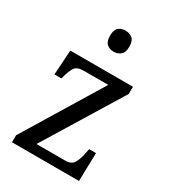

<svg xmlns="http://www.w3.org/2000/svg" viewBox="-185 -853 843 948"><g transform="rotate(30 236.5 -379.0)"><path d="M37 0V-40L307 -483H167Q129 -483 116 -462.5Q103 -442 93 -403L91 -395H51L60 -536H417V-495L146 -53H311Q345 -53 358.5 -76.5Q372 -100 379 -136L384 -161H423L419 0ZM248 -638Q224 -638 208.5 -651.5Q193 -665 193 -698Q193 -732 208.5 -745Q224 -758 248 -758Q270 -758 286.5 -745Q303 -732 303 -698Q303 -665 286.5 -651.5Q270 -638 248 -638Z"/></g></svg>

Font: Noto Serif SemiCondensed
Style: Regular
Weight: 400
Width: 4
Designer: Monotype Design Team
Foundry: Monotype Imaging Inc.
Version: Version 2.013